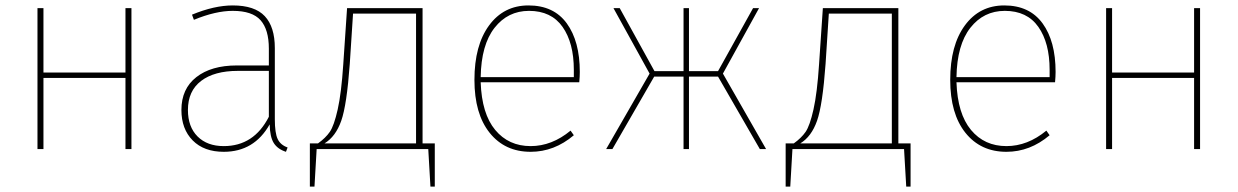

<svg xmlns="http://www.w3.org/2000/svg" viewBox="-20 -549 4557 707"><path d="M442 -262H140V0H118V-519H140V-282H442V-519H464V0H442Z M804 -11Q915 -11 970 -119V-288H856Q769 -288 720.5 -251Q672 -214 672 -144Q672 -82 707.5 -46.5Q743 -11 804 -11ZM992 -372V-110Q992 -59 1002.5 -37Q1013 -15 1039 -6L1033 10Q1002 0 988 -22.5Q974 -45 973 -91Q916 10 804 10Q731 10 689.5 -32Q648 -74 648 -144Q648 -222 703 -265Q758 -308 852 -308H970V-370Q970 -440 939.5 -474.5Q909 -509 837 -509Q774 -509 694 -476L687 -495Q769 -529 837 -529Q918 -529 955 -489.5Q992 -450 992 -372Z M1512 -21V-499H1280L1268 -314Q1257 -162 1236.5 -104Q1216 -46 1175 -21ZM1581 -21V138H1565L1557 0H1146L1138 138H1121V-21H1151Q1179 -41 1194.5 -63.5Q1210 -86 1223.5 -146Q1237 -206 1244 -312L1258 -519H1536V-21Z M2093 -265V-292Q2093 -391 2051.5 -450Q2010 -509 1928 -509Q1850 -509 1801 -446.5Q1752 -384 1750 -265ZM2115 -284Q2115 -268 2113 -246H1750Q1754 -130 1803.5 -70.5Q1853 -11 1934 -11Q2012 -11 2081 -68L2093 -51Q2021 10 1934 10Q1839 10 1783 -60Q1727 -130 1727 -255Q1727 -382 1781 -455.5Q1835 -529 1926 -529Q2019 -529 2067 -463Q2115 -397 2115 -284Z M2642 -278 2801 0H2778L2624 -267H2517V0H2497V-267H2389L2235 0H2212L2372 -278L2239 -519H2262L2390 -287H2497V-519H2517V-287H2624L2753 -519H2775Z M3264 -21V-499H3032L3020 -314Q3009 -162 2988.5 -104Q2968 -46 2927 -21ZM3333 -21V138H3317L3309 0H2898L2890 138H2873V-21H2903Q2931 -41 2946.5 -63.5Q2962 -86 2975.5 -146Q2989 -206 2996 -312L3010 -519H3288V-21Z M3845 -265V-292Q3845 -391 3803.5 -450Q3762 -509 3680 -509Q3602 -509 3553 -446.5Q3504 -384 3502 -265ZM3867 -284Q3867 -268 3865 -246H3502Q3506 -130 3555.5 -70.5Q3605 -11 3686 -11Q3764 -11 3833 -68L3845 -51Q3773 10 3686 10Q3591 10 3535 -60Q3479 -130 3479 -255Q3479 -382 3533 -455.5Q3587 -529 3678 -529Q3771 -529 3819 -463Q3867 -397 3867 -284Z M4377 -262H4075V0H4053V-519H4075V-282H4377V-519H4399V0H4377Z"/></svg>

Font: FiraSans
Style: Regular
Weight: 150
Designer: Carrois Corporate & Edenspiekermann AG
Foundry: Carrois Corporate GbR & Edenspiekermann AG
Version: Version 3.106;PS 003.106;hotconv 1.0.70;makeotf.lib2.5.58329